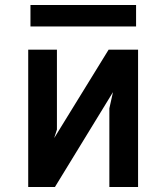

<svg xmlns="http://www.w3.org/2000/svg" viewBox="-20 -749 640 769"><path d="M93 -550H208V-230L197 -196L415 -550H533V0H418V-315L432.5 -380L200 0H93ZM102 -729H525V-643H102Z"/></svg>

Font: JuliaMono
Style: Bold
Weight: 700
Monospace: yes
Designer: cormullion
Foundry: corm
Version: Version 0.055; ttfautohint (v1.8.4)